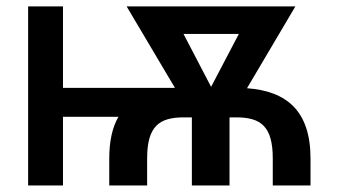

<svg xmlns="http://www.w3.org/2000/svg" viewBox="-20 -565 1051 585"><path d="M171.9 -545.5H65.7V0H171.9V-209.2H340.9C322.4 -177.2 312.9 -135.3 312.9 -82V0H428.3V-82C428.3 -181.1 465.6 -207.4 540.5 -207.4H564.6V0H679.3V-206L680 -207.4H699.6C775.6 -207.4 811.1 -179.3 811.1 -82V0H926.1V-82C926.1 -226.6 854 -287.3 732.6 -296.2L880 -545.5H365.8L513.1 -297.2H171.9ZM539.1 -461.6H707.7L623.2 -300.4Z"/></svg>

Font: Magic Ui Pro Medium
Style: Regular
Weight: 500
Designer: Stefan Endress, Andreas Faust
Version: Version 1.000;FEAKit 1.0